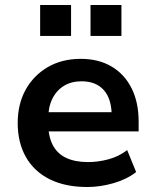

<svg xmlns="http://www.w3.org/2000/svg" viewBox="-20 -740 625 770"><path d="M330 10Q242 10 179.5 -21Q117 -52 84 -110Q51 -168 51 -247Q51 -322 82.5 -379.5Q114 -437 171 -470.5Q228 -504 304 -504Q375 -504 427 -473.5Q479 -443 507.5 -386.5Q536 -330 536 -252V-213H155V-290H444L428 -274Q428 -343 396.5 -378.5Q365 -414 307 -414Q266 -414 236 -395.5Q206 -377 189.5 -343Q173 -309 173 -260V-250Q173 -195 191 -159.5Q209 -124 245 -107Q281 -90 333 -90Q373 -90 414.5 -101Q456 -112 490 -138L526 -50Q489 -21 435.5 -5.5Q382 10 330 10ZM343 -596V-720H467V-596ZM141 -596V-720H265V-596Z"/></svg>

Font: Nunito Sans 10pt
Style: Bold
Weight: 700
Designer: Vernon Adams
Foundry: Vernon Adams
Version: Version 3.101;gftools[0.9.27]